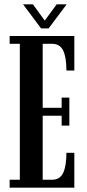

<svg xmlns="http://www.w3.org/2000/svg" viewBox="-20 -866 402 886"><path d="M24.5 0V-36.5H71.5V-664H24.5V-700H323V-540.5H286.5Q286.5 -601.5 271.5 -632.8Q256.5 -664 219.5 -664H177V-368.5H264.5V-415.5H300V-286.5H264.5V-332H177V-36.5H219.5Q256.5 -36.5 271.5 -68.2Q286.5 -100 286.5 -161H323V0ZM169.5 -735 86.5 -846H132L186.5 -771L241.5 -846H287.5L204.5 -735Z"/></svg>

Font: Imbue 10pt SemiBold
Style: Regular
Weight: 600
Designer: Tyler Finck
Foundry: Etcetera Type Company
Version: Version 1.102; ttfautohint (v1.8.3)